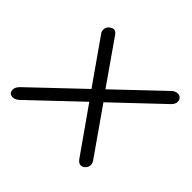

<svg xmlns="http://www.w3.org/2000/svg" viewBox="-126 -654 816 816"><g transform="rotate(45 282.5 -245.5)"><path d="M545 -474Q545 -460 532 -447L323 -249L467 -43Q474 -33 474 -23Q474 -8 461 3Q454 9 444 9Q432 9 421 -6L279 -208L66 -6Q51 9 35 9Q25 9 18 3Q12 -5 12 -14Q12 -29 27 -44L247 -253L111 -447Q104 -455 104 -467Q104 -484 118 -493Q128 -500 135 -500Q147 -500 156 -486L290 -294L492 -486Q505 -499 521 -499Q531 -499 537 -493Q545 -485 545 -474Z"/></g></svg>

Font: Kodchasan Light
Style: Italic
Weight: 300
Italic angle: -10°
Version: Version 1.000; ttfautohint (v1.6)